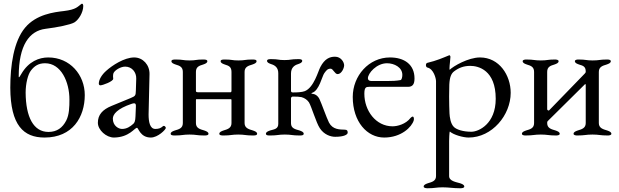

<svg xmlns="http://www.w3.org/2000/svg" viewBox="-20 -721 3310 1026"><path d="M221 -383C306 -383 351 -284 351 -189C351 -150 350 -108 334 -77C314 -38 284 -16 239 -16C159 -16 118 -95 117 -226C117 -274 129 -324 146 -345C164 -368 185 -383 221 -383ZM94 -326C89 -317 80 -301 80 -312C80 -480 137 -556 223 -567C288 -575 356 -589 377 -601C399 -614 425 -653 425 -690C425 -694 423 -701 419 -701C418 -701 416 -701 415 -700C395 -686 389 -670 321 -662C270 -656 174 -645 114 -573C53 -500 35 -371 35 -252C36 -51 106 14 218 14C368 14 433 -96 433 -213C433 -321 354 -414 238 -414C189 -414 133 -393 94 -326Z M810 -32C781 -32 774 -70 774 -109L779 -325C780 -374 744 -414 697 -414C644 -414 579 -371 548 -343C523 -321 508 -295 508 -274C508 -271 510 -265 516 -265C529 -265 585 -286 585 -300C585 -305 584 -309 584 -314C584 -321 585 -328 588 -333C596 -347 625 -365 649 -365C685 -365 709 -335 708 -301L706 -237C705 -210 704 -208 678 -197L576 -155C527 -135 503 -107 503 -65C503 -26 548 14 589 14C671 13 699 -38 712 -38C720 -38 729 14 786 14C824 14 866 -29 866 -37C866 -45 856 -52 850 -46C839 -36 828 -32 810 -32ZM583 -87C583 -110 606 -140 683 -166C688 -168 694 -169 697 -169C705 -169 707 -163 706 -148L704 -99C703 -74 699 -65 692 -59C676 -45 658 -32 632 -32C613 -32 583 -49 583 -87Z M1217 -337V-236C1217 -230 1214 -228 1212 -228H1037C1034 -228 1027 -229 1027 -234V-337C1027 -364 1045 -370 1065 -376C1076 -380 1088 -384 1088 -394C1088 -403 1073 -403 1065 -403C1026 -403 1028 -398 993 -398C958 -398 958 -403 919 -403C911 -403 896 -403 896 -394C896 -384 908 -380 919 -376C939 -370 957 -364 957 -337V-63C957 -35 935 -30 915 -24C904 -20 892 -16 892 -6C892 3 907 3 915 3C954 3 958 -2 993 -2C1028 -2 1032 3 1071 3C1079 3 1094 3 1094 -6C1094 -16 1082 -20 1071 -24C1051 -30 1027 -35 1027 -63V-184C1027 -189 1027 -191 1030 -191H1213C1216 -191 1217 -191 1217 -186V-63C1217 -36 1195 -30 1175 -24C1164 -20 1152 -16 1152 -6C1152 3 1167 3 1175 3C1214 3 1218 -2 1253 -2C1288 -2 1292 3 1331 3C1339 3 1354 3 1354 -6C1354 -16 1342 -20 1331 -24C1311 -30 1287 -36 1287 -63V-337C1287 -364 1308 -370 1328 -376C1339 -380 1351 -384 1351 -394C1351 -403 1337 -403 1328 -403C1289 -403 1289 -398 1254 -398C1219 -398 1221 -403 1182 -403C1173 -403 1159 -403 1159 -394C1159 -384 1171 -380 1182 -376C1202 -370 1217 -364 1217 -337Z M1467 -330V-59C1467 -31 1444 -30 1424 -24C1413 -20 1401 -16 1401 -6C1401 4 1419 3 1424 3C1463 3 1467 -2 1502 -2C1537 -2 1541 3 1580 3C1585 3 1603 4 1603 -6C1603 -16 1591 -20 1580 -24C1560 -30 1535 -34 1535 -62V-196C1535 -201 1540 -205 1545 -205C1565 -205 1581 -204 1591 -202C1609 -197 1622 -187 1631 -174C1644 -153 1670 -64 1689 -36C1711 -2 1746 10 1771 10C1819 10 1838 -2 1838 -12C1838 -22 1835 -28 1823 -28C1795 -29 1758 -28 1738 -66C1724 -94 1699 -167 1687 -192C1678 -210 1663 -219 1648 -220C1644 -220 1642 -223 1648 -225C1686 -237 1701 -314 1713 -330C1723 -343 1729 -354 1747 -354C1760 -354 1769 -325 1784 -325C1805 -325 1819 -357 1819 -372C1819 -388 1803 -418 1770 -418C1742 -418 1715 -407 1692 -363C1680 -341 1658 -254 1609 -234C1593 -228 1567 -227 1546 -227C1541 -227 1535 -228 1535 -235V-328C1535 -358 1552 -372 1572 -378C1583 -382 1595 -386 1595 -396C1595 -406 1577 -405 1572 -405C1533 -405 1535 -400 1500 -400C1465 -400 1469 -405 1430 -405C1425 -405 1407 -406 1407 -396C1407 -386 1419 -382 1430 -378C1450 -372 1467 -359 1467 -330Z M2048 -383C2087 -383 2130 -361 2130 -321C2130 -310 2127 -294 2120 -293C2099 -289 2076 -288 2047 -288H1965C1951 -288 1946 -295 1946 -303C1946 -329 1992 -383 2048 -383ZM2064 -414C1951 -414 1865 -316 1865 -203C1865 -70 1942 14 2033 14C2125 14 2181 -43 2191 -78C2193 -86 2192 -98 2185 -98C2182 -98 2177 -94 2174 -91C2148 -57 2103 -46 2078 -46C1988 -46 1927 -130 1927 -220C1927 -254 1936 -257 1952 -257H2160C2186 -257 2195 -272 2195 -302C2195 -376 2141 -414 2064 -414Z M2499 -17C2455 -17 2421 -28 2406 -42C2387 -60 2383 -97 2382 -115C2381 -136 2380 -171 2380 -205C2380 -229 2381 -252 2381 -269C2383 -310 2392 -329 2407 -340C2432 -359 2459 -369 2493 -369C2536 -369 2629 -347 2629 -193C2629 -59 2538 -17 2499 -17ZM2310 220C2310 247 2287 252 2267 258C2256 262 2244 266 2244 276C2244 284 2258 285 2265 285C2304 285 2310 280 2345 280C2380 280 2400 285 2439 285C2447 285 2461 284 2461 276C2461 266 2449 262 2438 258C2418 252 2380 247 2380 220V33C2380 27 2381 -18 2384 -18C2404 0 2456 14 2484 14C2610 14 2709 -106 2709 -225C2709 -319 2648 -414 2545 -414C2482 -414 2402 -367 2383 -348C2382 -349 2382 -353 2382 -357C2382 -373 2387 -405 2387 -417C2387 -421 2384 -426 2381 -426C2380 -426 2380 -425 2379 -425C2347 -412 2314 -397 2263 -385C2259 -384 2256 -379 2256 -373C2256 -367 2259 -361 2264 -360C2297 -353 2310 -302 2310 -287Z M3110 -339C3110 -332 3108 -333 3105 -328L2914 -131C2912 -129 2904 -132 2904 -137V-337C2904 -364 2922 -370 2942 -376C2953 -380 2965 -384 2965 -394C2965 -402 2952 -403 2945 -403C2905 -403 2905 -398 2870 -398C2835 -398 2833 -403 2793 -403C2786 -403 2773 -402 2773 -394C2773 -384 2785 -380 2796 -376C2816 -370 2834 -364 2834 -337V-63C2834 -35 2812 -30 2792 -24C2781 -20 2769 -16 2769 -6C2769 2 2782 3 2789 3C2829 3 2835 -2 2870 -2C2905 -2 2911 3 2951 3C2958 3 2971 2 2971 -6C2971 -16 2959 -20 2948 -24C2928 -30 2904 -35 2904 -63C2904 -69 2904 -71 2907 -74L3106 -271C3108 -273 3110 -271 3110 -266V-63C3110 -36 3088 -30 3068 -24C3057 -20 3045 -16 3045 -6C3045 2 3058 3 3065 3C3105 3 3111 -2 3146 -2C3181 -2 3187 3 3227 3C3234 3 3247 2 3247 -6C3247 -16 3235 -20 3224 -24C3204 -30 3180 -36 3180 -63V-337C3180 -364 3201 -370 3221 -376C3232 -380 3244 -384 3244 -394C3244 -402 3232 -403 3224 -403C3184 -403 3182 -398 3147 -398C3112 -398 3112 -403 3072 -403C3064 -403 3052 -402 3052 -394C3052 -384 3064 -380 3075 -376C3095 -370 3110 -366 3110 -339Z"/></svg>

Font: EB Garamond 12
Style: Regular
Weight: 400
Version: Version 0.016+